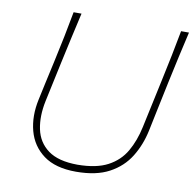

<svg xmlns="http://www.w3.org/2000/svg" viewBox="-80 -794 895 885"><g transform="rotate(10 367.0 -352.0)"><path d="M332 9Q235.5 9 179.8 -32.2Q124 -73.5 106 -141.2Q88 -209 105 -288Q111 -317.5 122 -366.8Q133 -416 145.5 -473.5Q160 -539.5 171.5 -596Q183 -652.5 194 -713H231Q217 -652.5 204.5 -595.8Q192 -539 177.5 -472.5L138 -288Q122.5 -214.5 135 -154.8Q147.5 -95 195.2 -59.8Q243 -24.5 333 -24Q421.5 -24.5 475 -53Q528.5 -81.5 557.2 -131.5Q586 -181.5 600 -247L648.5 -473Q663 -540 674.5 -597Q686 -654 697 -713H734Q720 -654 707.5 -596.8Q695 -539.5 680.5 -472.5Q665.5 -402 652 -336.8Q638.5 -271.5 631 -236Q616.5 -167.5 582.2 -112Q548 -56.5 487.2 -23.8Q426.5 9 332 9Z"/></g></svg>

Font: Commissioner Flair Thin
Style: Italic
Weight: 100
Italic angle: -12°
Designer: Kostas Bartsokas
Foundry: Kostas Bartsokas
Version: Version 1.000; ttfautohint (v1.8.3)